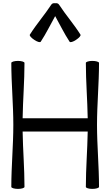

<svg xmlns="http://www.w3.org/2000/svg" viewBox="-20 -1206 707 1239"><path d="M243 -937C278 -990 305 -1047 336 -1102C367 -1047 394 -990 429 -937C433 -930 452 -936 471 -949C491 -962 504 -977 499 -983C457 -1050 404 -1110 361 -1176C356 -1184 346 -1187 336 -1185C326 -1187 316 -1184 311 -1176C268 -1110 215 -1050 173 -983C168 -977 181 -962 201 -949C220 -936 239 -930 243 -937ZM53 -800C53 -667 66 -533 66 -400C66 -267 53 -133 53 0C53 7 73 13 96 13C119 13 138 7 138 0C138 -119 128 -238 126 -357H546C544 -238 534 -119 534 0C534 7 553 13 576 13C599 13 619 7 619 0C619 -133 606 -267 606 -400C606 -533 619 -667 619 -800C619 -807 599 -813 576 -813C553 -813 534 -807 534 -800C534 -681 544 -562 546 -443H126C128 -562 138 -681 138 -800C138 -807 119 -813 96 -813C73 -813 53 -807 53 -800Z"/></svg>

Font: Nupuram Expanded Light
Style: Regular
Weight: 300
Width: 7
Designer: Santhosh Thottingal (santhosh.thottingal@gmail.com)
Foundry: SMC
Version: Version 1.000